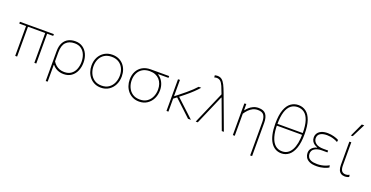

<svg xmlns="http://www.w3.org/2000/svg" viewBox="-33 -1709 5437 2817"><g transform="rotate(20 2686.0 -300.0)"><path d="M33 -466V-494H563V-466Q510.5 -466 456.8 -466Q403 -466 352 -466H155ZM139 0Q139 -56.5 139 -109.5Q139 -162.5 139 -223V-271Q139 -311 139 -347.8Q139 -384.5 139 -419.5Q139 -454.5 139 -489H169Q169 -440.5 169 -392Q169 -343.5 169 -287V-223Q169 -163 169 -109.2Q169 -55.5 169 0ZM438 0Q438 -27 438 -58.8Q438 -90.5 438 -125.8Q438 -161 438 -199Q438 -230 438 -261.5Q438 -293 438 -327.8Q438 -362.5 438 -402.2Q438 -442 438 -489H468V-192Q468 -160.5 468 -129Q468 -97.5 468 -65.5Q468 -33.5 468 0Z M686 194Q686 137.5 686 84.5Q686 31.5 686 -29V-271Q686 -352.5 713.8 -404Q741.5 -455.5 789.2 -479.8Q837 -504 897.5 -504Q964.5 -504 1013.2 -471Q1062 -438 1088.5 -380.2Q1115 -322.5 1115 -249Q1115 -179.5 1090.2 -120.8Q1065.5 -62 1016.2 -26.5Q967 9 894 9Q858.5 9 827 0Q795.5 -9 769 -26.5Q742.5 -44 722 -69H716V-29Q716 31.5 716 83.5Q716 135.5 716 192ZM894 -23Q961 -23 1003 -55Q1045 -87 1064.5 -138.5Q1084 -190 1084 -249Q1084 -310.5 1063.5 -361Q1043 -411.5 1001.5 -441.8Q960 -472 897.5 -472Q811.5 -472 763.8 -422.5Q716 -373 716 -265.5V-124Q736 -92 762.5 -69.5Q789 -47 822 -35Q855 -23 894 -23Z M1477 9Q1421 9 1377 -12Q1333 -33 1302.2 -69.2Q1271.5 -105.5 1255.2 -152.5Q1239 -199.5 1239 -251Q1239 -325 1269.2 -382Q1299.5 -439 1353.2 -471.5Q1407 -504 1477 -504Q1531 -504 1574.2 -485Q1617.5 -466 1648.5 -431.5Q1679.5 -397 1695.8 -351Q1712 -305 1712 -251Q1712 -178.5 1682.8 -119.5Q1653.5 -60.5 1600.5 -25.8Q1547.5 9 1477 9ZM1477 -23Q1545.5 -23 1590.8 -55.8Q1636 -88.5 1658.5 -140.5Q1681 -192.5 1681 -251Q1681 -316.5 1656.2 -366.2Q1631.5 -416 1585.8 -444Q1540 -472 1477 -472Q1409.5 -472 1363.2 -442.5Q1317 -413 1293.5 -362.8Q1270 -312.5 1270 -251Q1270 -192.5 1292.8 -140.5Q1315.5 -88.5 1361.5 -55.8Q1407.5 -23 1477 -23Z M2074 9Q2018.5 9 1974.5 -11.8Q1930.5 -32.5 1899.5 -68.5Q1868.5 -104.5 1852.2 -151Q1836 -197.5 1836 -249Q1836 -323.5 1865.5 -378.5Q1895 -433.5 1948.5 -463.8Q2002 -494 2074 -494Q2097 -494 2115.5 -494Q2134 -494 2160.2 -494Q2186.5 -494 2232 -494H2363V-466Q2327.5 -466 2287.5 -466Q2247.5 -466 2203.5 -466V-460Q2229 -444.5 2248.5 -422.2Q2268 -400 2281.5 -373Q2295 -346 2302 -315.2Q2309 -284.5 2309 -251Q2309 -178.5 2279.8 -119.5Q2250.5 -60.5 2197.5 -25.8Q2144.5 9 2074 9ZM2074 -23Q2142.5 -23 2187.8 -55.8Q2233 -88.5 2255.5 -140.5Q2278 -192.5 2278 -251Q2278 -297.5 2264.8 -336.5Q2251.5 -375.5 2225.5 -404.2Q2199.5 -433 2161.5 -449Q2123.5 -465 2074 -465Q2006.5 -465 1960.2 -436.8Q1914 -408.5 1890.5 -359.8Q1867 -311 1867 -249Q1867 -191 1889.8 -139.2Q1912.5 -87.5 1958.5 -55.2Q2004.5 -23 2074 -23Z M2525 -198.5V-235L2587 -283.5Q2640.5 -325.5 2684.2 -362.2Q2728 -399 2762.8 -431.8Q2797.5 -464.5 2823.5 -494H2864Q2846 -473.5 2826.8 -453.2Q2807.5 -433 2785.2 -411.8Q2763 -390.5 2736.2 -367Q2709.5 -343.5 2676.5 -316.8Q2643.5 -290 2603 -258.5ZM2501 0Q2501 -56.5 2501 -108.5Q2501 -160.5 2501 -221V-271Q2501 -311.5 2501 -348.2Q2501 -385 2501 -420.8Q2501 -456.5 2501 -494L2531 -496Q2531 -440 2531 -389.5Q2531 -339 2531 -296.5Q2531 -254 2531 -221Q2531 -160.5 2531 -108.5Q2531 -56.5 2531 0ZM2837 0Q2818 -18 2799.2 -35.5Q2780.5 -53 2762.2 -70.2Q2744 -87.5 2725.5 -104.8Q2707 -122 2688 -139.5L2571 -249L2589 -273L2708 -162.5Q2748 -125.5 2793.2 -83.5Q2838.5 -41.5 2882.5 0Z M2957.5 0Q2969 -27 2981.2 -55Q2993.5 -83 3006 -111.8Q3018.5 -140.5 3030.8 -169Q3043 -197.5 3055.2 -225.8Q3067.5 -254 3079.5 -281.5Q3103 -336 3129 -395.5Q3155 -455 3180.5 -514L3187.5 -505.5L3179.5 -498Q3151.5 -575 3131 -621Q3110.5 -667 3087.5 -687.5Q3064.5 -708 3028.5 -708Q3024 -708 3013.8 -706.8Q3003.5 -705.5 2991.5 -701.5L2988 -734Q2995 -736 3002 -737.2Q3009 -738.5 3016 -739.2Q3023 -740 3030 -740Q3071.5 -740 3099.2 -717.8Q3127 -695.5 3149.5 -650.5Q3172 -605.5 3197.5 -536.5L3290 -288Q3315 -221 3333 -172.5Q3351 -124 3366 -83.5Q3381 -43 3397 0H3364.5Q3354 -28 3343.8 -55.8Q3333.5 -83.5 3323.2 -111.2Q3313 -139 3302.8 -167Q3292.5 -195 3282 -223Q3271.5 -251 3261 -279.5L3194.5 -459H3188.5L3109 -276Q3088.5 -228 3068.2 -181.5Q3048 -135 3028.5 -89.8Q3009 -44.5 2989.5 0Z M3878 194Q3878 169 3878 139.5Q3878 110 3878 77.5Q3878 45 3878 9.8Q3878 -25.5 3878 -62Q3878 -128 3878 -194Q3878 -260 3878 -326Q3878 -398 3851.8 -435Q3825.5 -472 3758 -472Q3715 -472 3680.2 -454.8Q3645.5 -437.5 3617.5 -408.8Q3589.5 -380 3567 -345V-221Q3567 -160.5 3567 -108.5Q3567 -56.5 3567 0H3537Q3537 -56.5 3537 -108.5Q3537 -160.5 3537 -221V-271Q3537 -324.5 3537 -381.5Q3537 -438.5 3537 -494L3567 -497V-401H3573Q3588 -422 3613.8 -446Q3639.5 -470 3675.8 -487Q3712 -504 3759 -504Q3839.5 -504 3873.8 -457.8Q3908 -411.5 3908 -326Q3908 -268.5 3908 -221.2Q3908 -174 3908 -139.5V-53Q3908 7.5 3908 68.5Q3908 129.5 3908 192Z M4295.5 9Q4242.5 9 4200 -15Q4157.5 -39 4127.2 -86.8Q4097 -134.5 4081 -206Q4065 -277.5 4065 -372.5Q4065 -506 4095 -587.8Q4125 -669.5 4177 -706.8Q4229 -744 4295 -744Q4362 -744 4413.2 -705.5Q4464.5 -667 4493.2 -585Q4522 -503 4522 -372.5Q4522 -241 4492.8 -156.5Q4463.5 -72 4412.2 -31.5Q4361 9 4295.5 9ZM4295.5 -23Q4390 -23 4440.5 -112Q4491 -201 4491 -368.5V-372.5Q4491 -497 4466.2 -571.5Q4441.5 -646 4397.2 -679Q4353 -712 4295 -712Q4231.5 -712 4187 -676Q4142.5 -640 4119.2 -565Q4096 -490 4096 -372.5V-369Q4096 -258 4118.8 -180.8Q4141.5 -103.5 4186 -63.2Q4230.5 -23 4295.5 -23ZM4082 -351V-379H4510V-351Z M4844 9Q4772 9 4731 -11.5Q4690 -32 4673 -63.5Q4656 -95 4656 -128Q4656 -167 4673.5 -192.2Q4691 -217.5 4715.8 -231.5Q4740.5 -245.5 4761 -250V-255Q4738 -262 4715.5 -277.2Q4693 -292.5 4678.5 -317Q4664 -341.5 4664 -376Q4664 -412 4683.2 -441Q4702.5 -470 4741 -487Q4779.5 -504 4837 -504Q4862 -504 4887 -500.2Q4912 -496.5 4935 -490.5Q4958 -484.5 4977.8 -476.8Q4997.5 -469 5012.5 -460.5L5007.5 -427Q4979 -443 4949.5 -453Q4920 -463 4891.8 -467.5Q4863.5 -472 4838 -472Q4770.5 -472 4732.8 -447.5Q4695 -423 4695 -373.5Q4695 -328.5 4735.2 -296.8Q4775.5 -265 4854 -265Q4875 -265 4893 -265Q4911 -265 4928.5 -265V-236Q4907.5 -236 4887 -236Q4866.5 -236 4840.5 -236Q4775.5 -236 4731.2 -209.2Q4687 -182.5 4687 -129Q4687 -101 4700.5 -76.8Q4714 -52.5 4748 -37.8Q4782 -23 4843.5 -23Q4878 -23 4911 -29Q4944 -35 4973 -45.8Q5002 -56.5 5024.5 -70.5L5031.5 -37.5Q5019.5 -30 5000.8 -21.8Q4982 -13.5 4957.8 -6.5Q4933.5 0.5 4904.8 4.8Q4876 9 4844 9Z M5288 9Q5252 9 5227 -6.5Q5202 -22 5189.2 -53Q5176.5 -84 5176.5 -130Q5176.5 -173.5 5176.5 -205Q5176.5 -236.5 5176.5 -271Q5176.5 -332 5176.5 -385Q5176.5 -438 5176.5 -494L5206.5 -495.5Q5206.5 -433.5 5206.5 -377.5Q5206.5 -321.5 5206.5 -274.5Q5206.5 -227.5 5206.5 -191V-135Q5206.5 -78.5 5225.8 -50.8Q5245 -23 5291 -23Q5305.5 -23 5318.8 -26.8Q5332 -30.5 5346.5 -39L5351.5 -6Q5343 -1.5 5332.5 1.8Q5322 5 5310.8 7Q5299.5 9 5288 9ZM5166.5 -586Q5190.5 -638 5214.5 -690Q5238.5 -742 5262 -793L5299.5 -794Q5282 -759.5 5264.8 -725Q5247.5 -690.5 5230.2 -656.2Q5213 -622 5195.5 -587Z"/></g></svg>

Font: Commissioner Thin
Style: Regular
Weight: 100
Designer: Kostas Bartsokas
Foundry: Kostas Bartsokas
Version: Version 1.001;gftools[0.9.23]